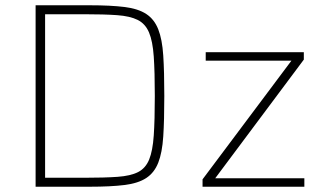

<svg xmlns="http://www.w3.org/2000/svg" viewBox="-20 -708 1229 728"><path d="M115 0V-688H320Q400 -688 452 -681.5Q504 -675 534.5 -655Q565 -635 580 -597Q595 -559 599 -497.5Q603 -436 603 -344Q603 -252 599 -190.5Q595 -129 580 -91Q565 -53 534.5 -33Q504 -13 452 -6.5Q400 0 320 0ZM151 -34H300Q376 -34 425.5 -37.5Q475 -41 503.5 -55.5Q532 -70 545.5 -103Q559 -136 563 -194.5Q567 -253 567 -344Q567 -435 563 -493.5Q559 -552 545 -585Q531 -618 502 -632.5Q473 -647 424 -650.5Q375 -654 300 -654H151ZM748 0V-28L1085 -478H760V-510H1132V-482L796 -32H1134V0Z"/></svg>

Font: Saira Thin
Style: Regular
Weight: 100
Designer: Hector Gatti with collaboration of the Omnibus-Type team
Foundry: Omnibus-Type
Version: Version 1.101